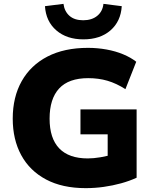

<svg xmlns="http://www.w3.org/2000/svg" viewBox="-20 -964 787 995"><path d="M424 11Q303 11 218.5 -34Q134 -79 90 -160Q46 -241 46 -349Q46 -461 92.5 -543.5Q139 -626 226 -671Q313 -716 436 -716Q485 -716 532 -707.5Q579 -699 618.5 -682.5Q658 -666 686 -644L630 -502Q583 -532 537 -545.5Q491 -559 437 -559Q336 -559 286.5 -505.5Q237 -452 237 -349Q237 -247 287 -195Q337 -143 435 -143Q465 -143 500.5 -149Q536 -155 572 -166L538 -97V-268H397V-397H688V-43Q651 -26 607.5 -14Q564 -2 517.5 4.5Q471 11 424 11ZM412 -760Q326 -760 272 -806.5Q218 -853 213 -932L309 -944Q314 -905 340 -882Q366 -859 411 -859Q456 -859 484 -882Q512 -905 516 -944L611 -932Q606 -853 552.5 -806.5Q499 -760 412 -760Z"/></svg>

Font: Nunito Sans 12pt Black
Style: Regular
Weight: 900
Designer: Vernon Adams
Foundry: Vernon Adams
Version: Version 3.101;gftools[0.9.27]